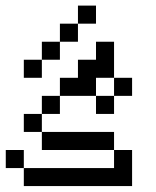

<svg xmlns="http://www.w3.org/2000/svg" viewBox="-20 -832 540 665"><path d="M437.5 -500V-562.5H375V-500H312.5V-437.5H375V-500ZM312.5 -750V-812.5H250V-750H187.5V-687.5H125V-625H62.5V-562.5H125V-625H187.5V-687.5H250V-750ZM62.5 -250V-187.5H437.5Q437.5 -187.5 437.5 -312.5H375V-250ZM62.5 -250V-312.5H0V-250ZM375 -312.5V-375H125V-312.5ZM125 -375V-437.5H62.5V-375ZM125 -437.5H187.5V-500H125ZM187.5 -500H312.5V-562.5H375Q375 -562.5 375 -687.5H312.5V-625H250V-562.5H187.5Z"/></svg>

Font: BFUnifontExMono
Style: Regular
Weight: 500
Version: Version 15.0.06